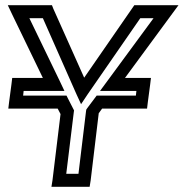

<svg xmlns="http://www.w3.org/2000/svg" viewBox="-20 -694 707 739"><path d="M37 -276H202L213 -255L182 0L178 25H203H300H325L329 0L360 -258L373 -276H521H546L549 -301L558 -369L561 -394H536H461L639 -636L667 -674H622H511H497L488 -661L304 -395L185 -661L180 -674H165H54H10L28 -636L145 -394H52H27L24 -369L15 -301L12 -276H37ZM69 -326 71 -344H184H228L210 -382L93 -624H145L274 -332L292 -293L318 -332L520 -624H571L393 -382L365 -344H410H505L503 -326H366H352L343 -314L316 -278L312 -272L311 -265L282 -25H235L264 -262L265 -269L262 -275L242 -314L236 -326H223H69Z"/></svg>

Font: Gamestation Display Outline
Style: Italic
Weight: 400
Designer: Jonas Hecksher
Foundry: Jonas Hecksher, Playtypeª, e-types AS
Version: Version 1.003